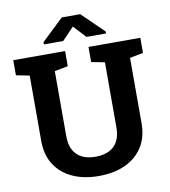

<svg xmlns="http://www.w3.org/2000/svg" viewBox="-96 -981 952 1074"><g transform="rotate(-10 379.5 -444.0)"><path d="M378.9 10.3Q294.4 10.3 230.2 -19Q166 -48.3 130.4 -104Q94.7 -159.7 94.7 -239.3V-610.4L19 -625V-710.9H313.5V-625L237.3 -610.4V-239.3Q237.3 -192.4 254.4 -161.1Q271.5 -129.9 303.2 -114.5Q335 -99.1 378.9 -99.1Q423.8 -99.1 455.8 -114.5Q487.8 -129.9 504.9 -161.1Q522 -192.4 522 -239.3V-610.4L446.3 -625V-710.9H740.7V-625L664.6 -610.4V-239.3Q664.6 -159.7 628.7 -103.8Q592.8 -47.9 528.6 -18.8Q464.4 10.3 378.9 10.3ZM203.1 -768.1V-780.8L327.6 -899.4H432.6L556.2 -779.3V-768.1H444.8L379.9 -838.4L313 -768.1Z"/></g></svg>

Font: Robotiche
Style: Bold
Weight: 700
Designer: Google
Version: Version 2.001